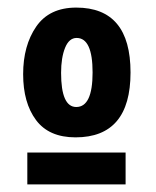

<svg xmlns="http://www.w3.org/2000/svg" viewBox="-20 -720 410 506"><path d="M311 -234H52V-318H311ZM182 -620Q162 -620 151.5 -594Q141 -568 141 -528Q141 -438 181 -438Q224 -438 224 -529Q224 -620 182 -620ZM181 -700Q324 -700 324 -529Q324 -358 179 -358Q109 -358 75 -403.5Q41 -449 41 -524.5Q41 -600 75.5 -650Q110 -700 181 -700Z"/></svg>

Font: Gudea
Style: Bold
Weight: 700
Designer: Agustina Mingote
Foundry: Agustina Mingote
Version: Version 1.002